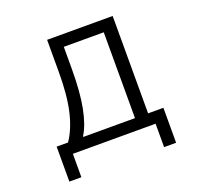

<svg xmlns="http://www.w3.org/2000/svg" viewBox="-144 -852 1187 1156"><g transform="rotate(-20 450.0 -274.0)"><path d="M181 -74Q227 -141 250.5 -241.5Q274 -342 274 -493V-698H694V-74H792V150H715V0H185V150H108V-74ZM610 -624H354V-487Q354 -334 334.5 -235Q315 -136 279 -79V-74H610Z"/></g></svg>

Font: iA Writer Quattro V
Style: Regular
Weight: 400
Designer: Mike Abbink, Paul van der Laan, Pieter van Rosmalen, Oliver Reichenstein
Foundry: Information Architects Inc.
Version: Version 2.000